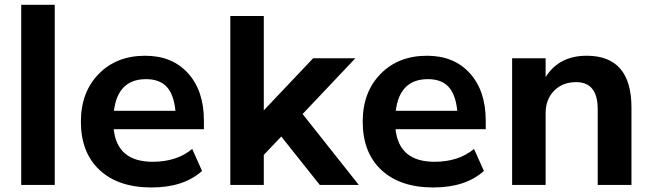

<svg xmlns="http://www.w3.org/2000/svg" viewBox="-20 -787 2776 817"><path d="M70.3 0V-766.6H212.9V0Z M625 10.7Q483.4 10.7 403.8 -63.5Q324.2 -137.7 324.2 -269.5Q324.2 -394.5 399.9 -472.2Q475.6 -549.8 597.7 -549.8Q712.9 -549.8 780.3 -475.1Q847.7 -400.4 847.7 -273.4V-237.3H463.9Q478.5 -98.6 629.9 -98.6Q732.4 -98.6 797.9 -153.3L839.8 -59.6Q761.7 10.7 625 10.7ZM464.8 -315.4H726.6Q719.7 -384.8 689.5 -417.5Q659.2 -450.2 601.6 -450.2Q481.4 -450.2 464.8 -315.4Z M960 0V-718.8H1102.5V-317.4L1312.5 -539.1H1492.2L1267.6 -301.8L1506.8 0H1340.8L1176.8 -206.1L1102.5 -127.9V0Z M1824.2 10.7Q1682.6 10.7 1603 -63.5Q1523.4 -137.7 1523.4 -269.5Q1523.4 -394.5 1599.1 -472.2Q1674.8 -549.8 1796.9 -549.8Q1912.1 -549.8 1979.5 -475.1Q2046.9 -400.4 2046.9 -273.4V-237.3H1663.1Q1677.7 -98.6 1829.1 -98.6Q1931.6 -98.6 1997.1 -153.3L2039.1 -59.6Q1960.9 10.7 1824.2 10.7ZM1664.1 -315.4H1925.8Q1918.9 -384.8 1888.7 -417.5Q1858.4 -450.2 1800.8 -450.2Q1680.7 -450.2 1664.1 -315.4Z M2159.2 0V-539.1H2301.8V-459Q2358.4 -549.8 2476.6 -549.8Q2667 -549.8 2667 -329.1V0H2523.4V-322.3Q2523.4 -437.5 2431.6 -437.5Q2374 -437.5 2337.9 -400.9Q2301.8 -364.3 2301.8 -305.7V0Z"/></svg>

Font: Min Sans Bold
Style: Regular
Weight: 700
Designer: Jinseong-Kim, NotoSansCJK, Nunito
Foundry: Jinseong-Kim
Version: Version 1.400;Glyphs 3.1.2 (3151)